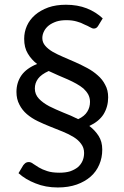

<svg xmlns="http://www.w3.org/2000/svg" viewBox="-20 -744 535 826"><path d="M129.9 -363.3Q129.9 -337.9 147.5 -319.3Q164.1 -301.8 191.4 -287.1Q218.8 -273.4 252 -259.8Q285.2 -247.1 316.4 -231.4Q343.8 -244.1 355.5 -263.7Q367.2 -282.2 367.2 -305.7Q367.2 -323.2 359.4 -337.9Q351.6 -351.6 338.9 -363.3Q326.2 -374 308.6 -383.8Q291 -393.6 271.5 -402.3Q252 -411.1 230.5 -419.9Q210 -428.7 189.5 -438.5Q157.2 -423.8 143.6 -405.3Q129.9 -386.7 129.9 -363.3ZM402.3 -632.8Q395.5 -621.1 383.8 -621.1Q377 -621.1 367.2 -627Q357.4 -632.8 342.8 -638.7Q329.1 -646.5 310.5 -651.4Q291 -657.2 265.6 -657.2Q241.2 -657.2 222.7 -651.4Q203.1 -644.5 190.4 -634.8Q176.8 -624 169.9 -610.4Q162.1 -595.7 162.1 -580.1Q162.1 -561.5 174.8 -546.9Q186.5 -533.2 206.1 -521.5Q226.6 -509.8 252 -499Q277.3 -488.3 303.7 -476.6Q330.1 -464.8 355.5 -451.2Q380.9 -437.5 400.4 -419.9Q420.9 -402.3 432.6 -378.9Q445.3 -356.4 445.3 -325.2Q445.3 -285.2 425.8 -252.9Q406.2 -221.7 364.3 -202.1Q388.7 -183.6 404.3 -159.2Q419.9 -134.8 419.9 -100.6Q419.9 -65.4 407.2 -36.1Q394.5 -5.9 370.1 15.6Q345.7 37.1 310.5 49.8Q274.4 62.5 228.5 62.5Q175.8 62.5 132.8 44.9Q89.8 28.3 59.6 1Q66.4 -10.7 80.1 -33.2Q85 -39.1 89.8 -43Q95.7 -46.9 103.5 -46.9Q113.3 -46.9 123 -39.1Q132.8 -32.2 147.5 -23.4Q162.1 -14.6 183.6 -7.8Q204.1 -1 236.3 -1Q261.7 -1 281.2 -6.8Q300.8 -13.7 314.5 -24.4Q328.1 -36.1 335 -51.8Q341.8 -67.4 341.8 -85.9Q341.8 -108.4 329.1 -125Q317.4 -141.6 296.9 -154.3Q276.4 -167 250 -177.7Q223.6 -188.5 196.3 -199.2Q168.9 -210 142.6 -222.7Q116.2 -235.4 95.7 -252.9Q75.2 -270.5 63.5 -293.9Q50.8 -317.4 50.8 -348.6Q50.8 -388.7 72.3 -419.9Q93.8 -450.2 139.6 -468.8Q115.2 -487.3 99.6 -513.7Q84 -539.1 84 -577.1Q84 -606.4 95.7 -632.8Q107.4 -659.2 130.9 -679.7Q153.3 -699.2 187.5 -711.9Q220.7 -723.6 263.7 -723.6Q313.5 -723.6 353.5 -708Q392.6 -692.4 421.9 -665Q415 -654.3 402.3 -632.8Z"/></svg>

Font: Lato
Style: Regular
Weight: 400
Designer: Lukasz Dziedzic with Adam Twardoch and Botio Nikoltchev
Version: Version 2.015; 2015-08-06; http://www.latofonts.com/